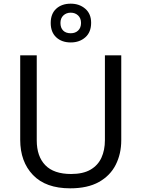

<svg xmlns="http://www.w3.org/2000/svg" viewBox="-20 -1015 771 1045"><path d="M640 -252Q640 -178 610 -118.5Q580 -59 518.5 -24.5Q457 10 362 10Q229 10 159.5 -62.5Q90 -135 90 -254V-714H180V-251Q180 -164 226.5 -116Q273 -68 367 -68Q432 -68 472.5 -91.5Q513 -115 532 -156.5Q551 -198 551 -252V-714H640ZM365 -784Q316 -784 286 -812Q256 -840 256 -890Q256 -940 286 -967.5Q316 -995 365 -995Q412 -995 444 -967.5Q476 -940 476 -891Q476 -840 444.5 -812Q413 -784 365 -784ZM365 -834Q390 -834 405.5 -849Q421 -864 421 -890Q421 -916 405 -931Q389 -946 365 -946Q341 -946 325 -931Q309 -916 309 -890Q309 -864 323.5 -849Q338 -834 365 -834Z"/></svg>

Font: Noto Sans Devanagari
Style: Regular
Weight: 400
Designer: Jelle Bosma - Monotype Design Team
Foundry: Monotype Imaging Inc.
Version: Version 2.003